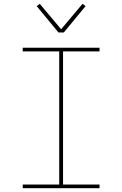

<svg xmlns="http://www.w3.org/2000/svg" viewBox="-20 -985 640 1005"><path d="M501 0H99V-19H290V-716H99V-735H501V-716H310V-19H501ZM286 -815 172 -953 188 -965 300 -832 412 -965 428 -953 314 -815Z"/></svg>

Font: Iosevka Thin Extended
Style: Regular
Weight: 100
Width: 7
Monospace: yes
Designer: Belleve Invis
Foundry: Belleve Invis
Version: Version 32.5.0; ttfautohint (v1.8.4)